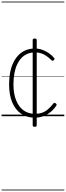

<svg xmlns="http://www.w3.org/2000/svg" viewBox="-20 -1468 832 2426"><path d="M420 19Q319 19 246 -31.5Q173 -82 134 -176Q95 -270 95 -401Q95 -485 109 -556Q123 -627 151 -682.5Q179 -738 218.5 -776.5Q258 -815 309 -835Q360 -855 421 -855Q469 -855 514 -839Q559 -823 598 -796Q637 -769 664 -735Q670 -729 669 -722.5Q668 -716 659 -707Q650 -700 643.5 -700.5Q637 -701 630 -708Q596 -741 563.5 -763Q531 -785 496 -795.5Q461 -806 421 -806Q370 -806 327 -788Q284 -770 251.5 -736Q219 -702 196 -652.5Q173 -603 161.5 -540Q150 -477 150 -401Q150 -287 182.5 -203.5Q215 -120 275.5 -75Q336 -30 420 -30Q472 -30 512 -44Q552 -58 586 -87Q620 -116 654 -160Q661 -168 668 -168.5Q675 -169 683 -162Q692 -157 694.5 -149.5Q697 -142 692 -134Q658 -83 614.5 -49Q571 -15 521.5 2Q472 19 420 19ZM419 134Q393 134 393 115V-962Q393 -981 419 -981Q444 -981 444 -962V115Q444 134 419 134ZM0 928H792V938H0ZM0 -20H792V0H0ZM0 -505H792V-500H0ZM0 -1448H792V-1438H0Z"/></svg>

Font: Playwrite ID Guides
Style: Regular
Weight: 400
Designer: Veronika Burian, José Scaglione
Foundry: TypeTogether
Version: Version 1.003